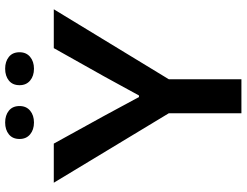

<svg xmlns="http://www.w3.org/2000/svg" viewBox="-126 -832 958 746"><g transform="rotate(-90 353.0 -459.0)"><path d="M286 0V-282L16 -729H168L275 -535L349 -398H355L430 -535L539 -729H690L418 -282V0ZM459 -806Q431 -806 413 -821Q395 -836 395 -862Q395 -889 413 -903.5Q431 -918 459 -918Q487 -918 505 -903.5Q523 -889 523 -862Q523 -836 505 -821Q487 -806 459 -806ZM250 -806Q222 -806 204 -821Q186 -836 186 -862Q186 -889 204 -903.5Q222 -918 250 -918Q278 -918 296 -903.5Q314 -889 314 -862Q314 -836 296 -821Q278 -806 250 -806Z"/></g></svg>

Font: Mona Sans ExtraLight SemiBold
Style: Regular
Weight: 600
Version: Version 2.000